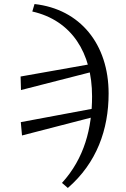

<svg xmlns="http://www.w3.org/2000/svg" viewBox="-20 -750 624 951"><path d="M84 -304 455 -399 449 -436 82 -371 84 -304ZM287 156 316 181C459 57 518 -108 518 -287C518 -531 377 -705 151 -730L140 -693C335 -649 436 -488 436 -273C436 -115 398 34 287 156ZM89 -79 468 -177V-217L83 -145L89 -79Z"/></svg>

Font: Source Serif 4 Variable
Style: Italic
Weight: 400
Italic angle: -12°
Designer: Frank Grießhammer
Foundry: Adobe Systems Incorporated
Version: Version 4.004;hotconv 1.0.116;makeotfexe 2.5.65601